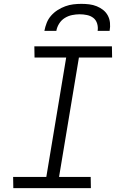

<svg xmlns="http://www.w3.org/2000/svg" viewBox="-20 -975 640 995"><path d="M451 0H49L48 -58H220L323 -677H159L158 -735H560L561 -677H389L286 -58H450ZM210 -815Q214 -836 222 -856.5Q230 -877 245 -894Q260 -911 279 -923Q298 -935 318.5 -942.5Q339 -950 360 -952.5Q381 -955 402 -955Q423 -955 443 -952.5Q463 -950 481.5 -942.5Q500 -935 515 -923Q530 -911 539 -894Q548 -877 550 -856.5Q552 -836 548 -815H486Q489 -834 483.5 -852.5Q478 -871 464 -882Q450 -893 431 -897Q412 -901 393 -901Q374 -901 354 -897Q334 -893 316 -882Q298 -871 286.5 -852.5Q275 -834 272 -815Z"/></svg>

Font: Iosevka HT Light Extended
Style: Italic
Weight: 300
Width: 7
Italic angle: -9°
Monospace: yes
Designer: Belleve Invis
Foundry: Belleve Invis
Version: Version 32.3.0; ttfautohint (v1.8.4)